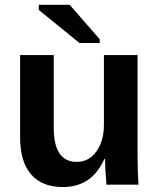

<svg xmlns="http://www.w3.org/2000/svg" viewBox="-20 -753 651 783"><path d="M405.8 -105Q378.4 -44.9 336.2 -17.6Q293.9 9.8 235.8 9.8Q151.9 9.8 106.9 -41.7Q62 -93.3 62 -192.9V-528.3H199.2V-231.9Q199.2 -92.8 293 -92.8Q342.8 -92.8 373.3 -135.5Q403.8 -178.2 403.8 -245.1V-528.3H541V-118.2Q541 -84.5 542 -54.9Q543 -25.4 544.9 0H414.1Q408.2 -70.3 408.2 -105ZM386.7 -592.8V-577.6H304.2L138.2 -712.4V-733.4H264.2Z"/></svg>

Font: Arimo
Style: Bold
Weight: 700
Designer: Steve Matteson
Foundry: Monotype Imaging Inc.
Version: Version 1.33